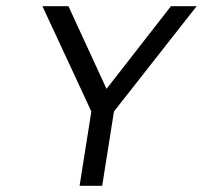

<svg xmlns="http://www.w3.org/2000/svg" viewBox="-20 -600 655 620"><path d="M117 -580 275 -240 237 0H310L348 -240L615 -580H532L324 -313L201 -580Z"/></svg>

Font: Charger Sport
Style: DfObl
Weight: 400
Designer: Jasper
Foundry: Cannot Into Space Fonts
Version: Version 1.1